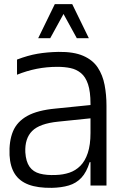

<svg xmlns="http://www.w3.org/2000/svg" viewBox="-20 -894 591 925"><path d="M416 0V-307Q416 -313 416 -326Q416 -339 416 -354Q416 -369 416 -380.5Q416 -392 416 -394Q416 -453 404 -488.5Q392 -524 370 -542Q348 -560 319.5 -566Q291 -572 257 -572Q205 -572 157 -562.5Q109 -553 62 -534V-607Q114 -627 160.5 -635Q207 -643 262 -644Q335 -645 381 -625Q427 -605 451 -568.5Q475 -532 484 -484.5Q493 -437 493 -385V0ZM230 11Q162 12 118 -4.5Q74 -21 51.5 -56Q29 -91 26 -146Q23 -214 42.5 -261Q62 -308 111.5 -335.5Q161 -363 248 -371L436 -390V-326L261 -308Q171 -299 135 -263Q99 -227 102 -160Q105 -115 122.5 -90.5Q140 -66 172 -57.5Q204 -49 249 -51Q284 -52 314 -62Q344 -72 367 -95Q390 -118 403 -157Q416 -196 416 -254L434 -113H412Q397 -64 372 -37.5Q347 -11 311.5 -0.5Q276 10 230 11ZM350 -710 260 -874H328L408 -710ZM164 -710 244 -874H312L222 -710Z"/></svg>

Font: Matangi Medium
Style: Regular
Weight: 500
Designer: Prashant Pant
Foundry: The Graphic Ant
Version: Version 3.002